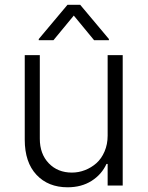

<svg xmlns="http://www.w3.org/2000/svg" viewBox="-20 -776 617 803"><path d="M373.5 -607.9 288.6 -710.9 203.6 -607.9H142.1V-612.8L262.2 -755.9H315.4L435.5 -612.8V-607.9ZM430.2 -208.5V-545.4H493.2V0H430.2V-90.3H425.3Q405.3 -46.4 363 -19.5Q320.8 7.3 262.7 7.3Q181.6 7.3 132.6 -44.9Q83.5 -97.2 83.5 -191.9V-545.4H146.5V-195.8Q146.5 -132.3 183.8 -93.3Q221.2 -54.2 280.8 -54.2Q309.1 -54.2 335.4 -64.5Q361.8 -74.7 383.1 -93.5Q404.3 -112.3 417.2 -142.3Q430.2 -172.4 430.2 -208.5Z"/></svg>

Font: Interop Light
Style: Regular
Weight: 300
Designer: Rasmus Andersson, Google, Jang Haemin
Foundry: jhaemin
Version: Version 1.007